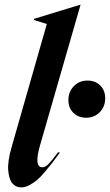

<svg xmlns="http://www.w3.org/2000/svg" viewBox="-20 -793 472 825"><path d="M30.8 -164.1 181.2 -689.9 126 -707V-711.9L325.2 -772.9H326.2L151.9 -168Q125 -74.2 162.1 -74.2Q175.3 -74.2 189.2 -88.9Q203.1 -103.5 229 -138.2H237.8Q215.8 -108.4 206.1 -95.5Q196.3 -82.5 175 -57.1Q153.8 -31.7 139.9 -20Q126 -8.3 107.2 2Q88.4 12.2 71.8 12.2Q48.3 12.2 33.7 -4.4Q19 -21 15.4 -60.3Q11.7 -99.6 30.8 -164.1ZM273.9 -362.8Q273.9 -398.9 297.4 -422.9Q320.8 -446.8 356 -446.8Q389.6 -446.8 410.9 -425.5Q432.1 -404.3 432.1 -371.1Q432.1 -335 408.7 -311Q385.3 -287.1 350.1 -287.1Q316.9 -287.1 295.4 -308.1Q273.9 -329.1 273.9 -362.8Z"/></svg>

Font: Nyght Serif Medium Italic
Style: Regular
Weight: 500
Italic angle: -16°
Designer: Maksym Kobuzan
Version: Version 0.410;Glyphs 3.1.2 (3151)